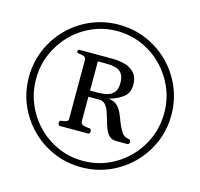

<svg xmlns="http://www.w3.org/2000/svg" viewBox="-122 -868 1185 1137"><g transform="rotate(15 471.0 -299.0)"><path d="M470.7 137.2Q380.4 137.2 301.3 103.3Q222.2 69.3 162.1 9.3Q102.1 -50.8 68.1 -129.9Q34.2 -209 34.2 -299.3Q34.2 -389.6 68.1 -469Q102.1 -548.3 162.1 -608.4Q222.2 -668.5 301.3 -702.4Q380.4 -736.3 470.7 -736.3Q561 -736.3 640.4 -702.4Q719.7 -668.5 779.8 -608.4Q839.8 -548.3 873.8 -469Q907.7 -389.6 907.7 -299.3Q907.7 -209 873.8 -129.9Q839.8 -50.8 779.8 9.3Q719.7 69.3 640.4 103.3Q561 137.2 470.7 137.2ZM470.7 98.1Q552.2 98.1 623.3 66.9Q694.3 35.6 748.5 -19.3Q802.7 -74.2 833.3 -146.2Q863.8 -218.3 863.8 -299.3Q863.8 -380.9 833.3 -452.6Q802.7 -524.4 748.5 -579.6Q694.3 -634.8 623.3 -666Q552.2 -697.3 470.7 -697.3Q389.6 -697.3 318.4 -666Q247.1 -634.8 193.1 -579.6Q139.2 -524.4 108.6 -452.6Q78.1 -380.9 78.1 -299.3Q78.1 -218.3 108.6 -146.2Q139.2 -74.2 193.1 -19.3Q247.1 35.6 318.4 66.9Q389.6 98.1 470.7 98.1ZM285.6 -66.4Q280.3 -66.4 277.6 -72.3Q274.9 -78.1 274.9 -81.5Q274.9 -86.4 276.9 -92Q278.8 -97.7 285.2 -98.1Q300.8 -99.1 314.7 -103.5Q328.6 -107.9 328.6 -118.7V-479Q328.6 -499.5 313.2 -504.2Q297.9 -508.8 283.2 -509.8Q276.9 -510.7 274.4 -512.7Q272 -514.6 272 -522Q272 -531.7 282.7 -531.7H481.4Q526.9 -531.7 563.5 -520.8Q600.1 -509.8 621.8 -484.1Q643.6 -458.5 643.6 -413.6Q643.6 -363.3 608.9 -337.2Q574.2 -311 522.9 -296.9Q556.2 -293.9 575 -277.1Q593.8 -260.3 605.2 -235.6Q616.7 -210.9 626 -184.3Q635.3 -157.7 649.4 -135.7Q660.2 -114.7 672.1 -107.2Q684.1 -99.6 696.3 -98.1Q712.4 -96.2 712.4 -81.5Q712.4 -78.1 709.7 -72.3Q707 -66.4 701.7 -66.4H631.8Q605.5 -66.4 589.4 -81.5Q573.2 -96.7 563.7 -120.8Q554.2 -145 546.9 -171.9Q539.6 -198.7 530.8 -222.9Q522 -247.1 508.1 -262.2Q494.1 -277.3 470.2 -277.3H404.8V-128.9Q404.8 -108.4 423.6 -103.8Q442.4 -99.1 459.5 -98.1Q471.2 -96.7 471.2 -81.5Q471.2 -78.1 468.5 -72.3Q465.8 -66.4 460.4 -66.4ZM404.8 -314.9H454.6Q481 -314.9 506.8 -320.8Q532.7 -326.7 549.8 -345.7Q566.9 -364.7 566.9 -403.8Q566.9 -442.9 552.2 -462.2Q537.6 -481.4 512.7 -487.8Q487.8 -494.1 457 -494.1H404.8Z"/></g></svg>

Font: Gelasio SemiBold
Style: Regular
Weight: 600
Designer: Eben Sorkin
Foundry: Eben Sorkin
Version: Version 1.008